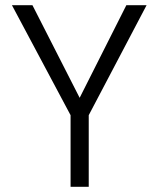

<svg xmlns="http://www.w3.org/2000/svg" viewBox="-20 -720 611 740"><path d="M252 0V-276L26 -700H105L287 -343L467 -700H545L322 -276V0Z"/></svg>

Font: DM Sans 9pt Light
Style: Regular
Weight: 300
Version: Version 4.004;gftools[0.9.30]